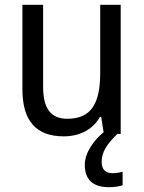

<svg xmlns="http://www.w3.org/2000/svg" viewBox="-20 -556 599 797"><path d="M402 116C402 76 422 44 467 0H481V-536H396V-255C396 -129 361 -63 259 -63C191 -63 159 -106 159 -195V-536H73V-186C73 -56 128 10 245 10C307 10 365 -16 395 -71H400L410 -7C370 26 332 77 332 128C332 188 364 221 432 221C456 221 473 218 489 213V157C479 159 466 163 447 163C418 163 402 147 402 116Z"/></svg>

Font: Noto Sans Devanagari SemiCondensed
Style: Regular
Weight: 400
Width: 4
Designer: Jelle Bosma - Monotype Design Team
Foundry: Monotype Imaging Inc.
Version: Version 2.004